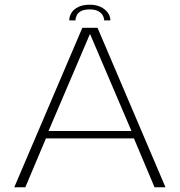

<svg xmlns="http://www.w3.org/2000/svg" viewBox="-20 -795 764 815"><path d="M40.5 0H87.5L175 -207.5H548.5L636 0H682.5L394 -677H329.5ZM186 -239 361.5 -650H362.5L538 -239ZM361.5 -775Q332 -775 312.5 -765.5Q293 -756 283.5 -740.8Q274 -725.5 274 -708.5H300.5Q300.5 -719.5 305.8 -730.2Q311 -741 324.2 -748Q337.5 -755 361.5 -755Q383 -755 396.2 -748Q409.5 -741 415.8 -730.2Q422 -719.5 422 -708.5H448.5Q448.5 -725.5 437.8 -740.8Q427 -756 407.5 -765.5Q388 -775 361.5 -775Z"/></svg>

Font: Anybody SemiExpanded ExtraLight
Style: Regular
Weight: 250
Width: 6
Version: Version 1.113;gftools[0.9.25]